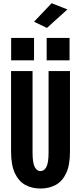

<svg xmlns="http://www.w3.org/2000/svg" viewBox="-20 -1130 490 1162"><path d="M225 11Q172.5 11 132.5 -11.2Q92.5 -33.5 69.8 -82.5Q47 -131.5 47 -212.5V-700H177V-207.5Q177 -145 190 -119.8Q203 -94.5 225 -94.5Q247.5 -94.5 260.8 -119.8Q274 -145 274 -207.5V-700H403.5V-212.5Q403.5 -131.5 380.8 -82.5Q358 -33.5 317.8 -11.2Q277.5 11 225 11ZM47.5 -900.5H186V-765H47.5ZM262.5 -900.5H401V-765H262.5ZM264 -961 186 -998.5 292.5 -1110.5 388 -1073Z"/></svg>

Font: Trispace Condensed SemiBold
Style: Regular
Weight: 600
Width: 3
Designer: Tyler Finck
Foundry: Etcetera Type Company
Version: Version 1.210; ttfautohint (v1.8.3)